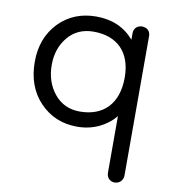

<svg xmlns="http://www.w3.org/2000/svg" viewBox="-79 -532 733 824"><g transform="rotate(10 288.0 -120.0)"><path d="M275 16C343 16 401 -12 440 -59V187C440 208 454 224 475 224C496 224 512 208 512 187V-421C512 -444 495 -456 475 -456C458 -456 440 -444 440 -421V-392C399 -440 344 -464 275 -464C209 -464 155 -442 112 -398C69 -353 48 -296 48 -227C48 -156 69 -97 112 -52C155 -7 209 16 275 16ZM275 -50C229 -50 192 -67 164 -101C136 -135 122 -177 122 -227C122 -275 136 -316 164 -349C192 -382 229 -398 275 -398C375 -398 440 -340 440 -227C440 -110 375 -50 275 -50Z"/></g></svg>

Font: Dongle Light
Style: Regular
Weight: 300
Designer: Yanghee Ryu
Foundry: Yanghee Ryu
Version: Version 2.000